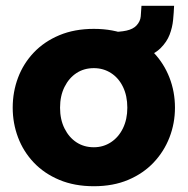

<svg xmlns="http://www.w3.org/2000/svg" viewBox="-20 -635 650 665"><path d="M305 10Q238 10 185.5 -12Q133 -34 97 -72Q61 -110 42.5 -159Q24 -208 24 -262Q24 -317 42.5 -366Q61 -415 97 -453Q133 -491 185.5 -513Q238 -535 305 -535Q372 -535 424 -513Q476 -491 512 -453Q548 -415 567 -366Q586 -317 586 -262Q586 -208 567 -159Q548 -110 512 -72Q476 -34 424 -12Q372 10 305 10ZM188 -262Q188 -221 203.5 -190Q219 -159 245 -142Q271 -125 305 -125Q338 -125 364.5 -142.5Q391 -160 406 -191Q421 -222 421 -262Q421 -303 406 -334Q391 -365 364.5 -382Q338 -399 305 -399Q271 -399 245 -382Q219 -365 203.5 -334Q188 -303 188 -262ZM358 -415 360 -524Q395 -524 418 -529Q441 -534 453 -547Q466 -561 467.5 -578.5Q469 -596 470 -615H583Q582 -591 579.5 -565.5Q577 -540 567.5 -515Q558 -490 536 -468Q520 -452 491.5 -440Q463 -428 428.5 -421.5Q394 -415 358 -415Z"/></svg>

Font: Raleway Thin ExtraBold
Style: Regular
Weight: 800
Version: Version 4.026